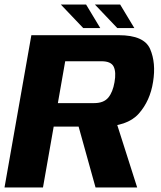

<svg xmlns="http://www.w3.org/2000/svg" viewBox="-31 -831 714 851"><path d="M-11 0H159.5L207 -270H417.5Q533 -270 583.8 -327Q634.5 -384 647.5 -468.5Q661 -552 634.5 -613.5Q608 -675 495.5 -675H108ZM392.5 0H577L474.5 -321.5L305 -314.5ZM225.5 -374 258 -559.5H419Q461.5 -559.5 473 -535.2Q484.5 -511 476.5 -466.5Q469 -422.5 448.8 -398.2Q428.5 -374 386.5 -374ZM489 -706.5H564.5L501.5 -811H389.5ZM338 -706.5H413.5L350.5 -811H238.5Z"/></svg>

Font: Anybody
Style: Bold Italic
Weight: 700
Italic angle: -10°
Designer: Tyler Finck
Foundry: Etcetera Type Company
Version: Version 1.113;gftools[0.9.25]